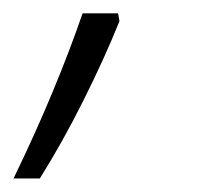

<svg xmlns="http://www.w3.org/2000/svg" viewBox="-64 -136 294 285"><path d="M-43.9 128.9Q-11.2 61.5 14.2 0.2Q39.6 -61 58.6 -116.2H111.3L113.3 -104.5Q91.3 -49.8 59.8 13.2Q28.3 76.2 -4.9 128.9Z"/></svg>

Font: Open Sans Light
Style: Italic
Weight: 300
Italic angle: -12°
Designer: Monotype Design Team
Foundry: Monotype Imaging Inc.
Version: Version 3.003; ttfautohint (v1.8.4)